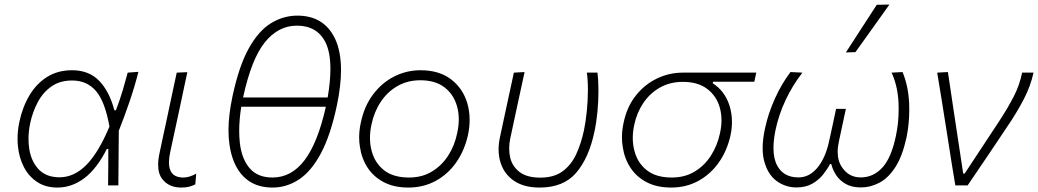

<svg xmlns="http://www.w3.org/2000/svg" viewBox="-20 -813 4552 842"><path d="M232 9.5Q180 9.5 143.2 -14.8Q106.5 -39 85 -80Q63.5 -121 58.5 -173Q57 -188.5 57 -204.5Q57 -241 65 -279Q79 -344.5 109.8 -395.8Q140.5 -447 187.2 -476Q234 -505 296 -505Q369.5 -505 414.5 -459Q459.5 -413 481.5 -329.5H488.5Q507 -379 519 -419.5Q531 -460 540 -494.5L587 -498Q571 -434.5 548.5 -368.5Q526 -302.5 501 -239.5Q500 -119.5 499 0H454Q454.5 -41 454.8 -81.2Q455 -121.5 455 -160H448.5Q405.5 -74 350.5 -32.2Q295.5 9.5 232 9.5ZM241 -35.5Q305 -35.5 358.5 -89.5Q412 -143.5 460 -258Q440.5 -368 400.8 -414Q361 -460 296.5 -460Q243 -460 205.8 -434Q168.5 -408 145.8 -365.2Q123 -322.5 112.5 -273Q105 -237.5 105 -204Q105 -181 108.5 -158.5Q117.5 -104 150.2 -69.8Q183 -35.5 241 -35.5Z M775 9.5Q720.5 9.5 692 -27.5Q673.5 -50.5 673.5 -90.5Q673.5 -114 680 -143.5Q688.5 -183.5 694.5 -212Q700.5 -240.5 707.5 -271.5Q720.5 -334 731.8 -386.5Q743 -439 755 -494.5L801.5 -496.5Q782 -404.5 765.5 -327Q748.5 -249 737 -195L726.5 -146Q721 -120.5 721 -101Q721 -78 728.5 -63Q742 -34.5 785 -34.5Q810 -34.5 840.5 -51.5L836.5 -4.5Q825.5 1.5 810.2 5.5Q795 9.5 775 9.5Z M1174.5 9.5Q1095.5 9.5 1047.5 -39.2Q999.5 -88 986.5 -178Q982 -207.5 982 -241Q982 -309 1000 -392.5Q1028.5 -525 1071.5 -601.8Q1114.5 -678.5 1168.8 -711.5Q1223 -744.5 1284 -744.5Q1401 -744.5 1449.5 -643Q1475.5 -587.5 1475.5 -505.5Q1475.5 -437.5 1457.5 -351.5Q1430 -221 1387.8 -141.5Q1345.5 -62 1291.5 -26.2Q1237.5 9.5 1174.5 9.5ZM1282 -700.5Q1200.5 -700.5 1141.5 -627.5Q1082.5 -554.5 1046 -385.5H1417Q1429 -456.5 1429 -510.5Q1429 -582 1408.5 -625Q1372 -700.5 1282 -700.5ZM1175 -34.5Q1258.5 -34.5 1316.2 -111.2Q1374 -188 1409 -345H1038Q1029 -288 1029 -239Q1029 -210.5 1032 -184.5Q1040.5 -114.5 1075.5 -74.5Q1110.5 -34.5 1175 -34.5Z M1771 9.5Q1708 9.5 1663.2 -14Q1618.5 -37.5 1592.2 -77.5Q1566 -117.5 1558.5 -168.5Q1555 -189 1555 -210.5Q1555 -241.5 1562 -273.5Q1577 -347 1616 -398.8Q1655 -450.5 1709.2 -477.8Q1763.5 -505 1824 -505Q1905.5 -505 1957.5 -465.5Q2009.5 -426 2029 -361.5Q2039.5 -326 2039.5 -287Q2039.5 -255.5 2032.5 -222Q2017.5 -153.5 1981 -101.2Q1944.5 -49 1890.8 -19.8Q1837 9.5 1771 9.5ZM1773.5 -34.5Q1831 -34.5 1874.2 -60.8Q1917.5 -87 1945.8 -131Q1974 -175 1985 -229.5Q1992 -261 1992 -289.5Q1992 -319.5 1984.5 -346Q1970 -398.5 1929.5 -429.8Q1889 -461 1823.5 -461Q1767 -461 1722.8 -435.5Q1678.5 -410 1649.5 -366Q1620.5 -322 1609 -266.5Q1602.5 -236.5 1602.5 -208.5Q1602.5 -179 1609.5 -152.5Q1623 -99.5 1663.5 -67Q1704 -34.5 1773.5 -34.5Z M2346.5 9.5Q2277.5 9.5 2234 -20.2Q2190.5 -50 2175 -100.5Q2166.5 -127.5 2166.5 -158Q2166.5 -183.5 2172.5 -211.5Q2177 -232.5 2181 -250.5Q2184.5 -268 2188.5 -286Q2200.5 -343 2211.5 -392.5Q2222.5 -442 2233.5 -494.5L2280.5 -497Q2261 -408 2244.8 -332.2Q2228.5 -256.5 2217.5 -205Q2213 -183 2213 -162Q2213 -141 2217.5 -121.5Q2227 -82.5 2259.2 -58.2Q2291.5 -34 2349.5 -34Q2409.5 -34 2447.2 -61.8Q2485 -89.5 2506.8 -136.5Q2528.5 -183.5 2541 -242Q2548.5 -278 2553.2 -324Q2558 -370 2558.2 -415.2Q2558.5 -460.5 2553.5 -494.5H2600Q2604.5 -460 2604.5 -415Q2604.5 -369.5 2600 -322.2Q2595.5 -275 2586.5 -234Q2562.5 -120.5 2507 -55.5Q2451.5 9.5 2346.5 9.5Z M2923.5 9.5Q2860.5 9.5 2815.8 -14Q2771 -37.5 2744.8 -77.5Q2718.5 -117.5 2711 -168.5Q2707.5 -189 2707.5 -210.5Q2707.5 -241.5 2714.5 -273.5Q2728.5 -343 2767.2 -392.5Q2806 -442 2860 -468.2Q2914 -494.5 2974.5 -494.5H3296.5L3288 -454.5H3107L3105.5 -448Q3158 -414 3178.5 -352Q3190 -316.5 3190 -278Q3190 -249 3183.5 -219Q3168.5 -151.5 3132 -100Q3095.5 -48.5 3042.2 -19.5Q2989 9.5 2923.5 9.5ZM2926 -34.5Q2983.5 -34.5 3026.8 -60.8Q3070 -87 3098 -131Q3126 -175 3137.5 -229Q3144 -258.5 3144 -285.5Q3144 -315 3136.5 -341.5Q3122 -392.5 3081.2 -423.2Q3040.5 -454 2975 -454Q2918 -454 2874 -429Q2830 -404 2801.2 -361.2Q2772.5 -318.5 2761.5 -266Q2755 -236 2755 -208Q2755 -179 2762 -152.5Q2775 -99.5 2815.8 -67Q2856.5 -34.5 2926 -34.5Z M3473 9Q3425 9 3386.5 -18.8Q3348 -46.5 3332 -104Q3324.5 -130 3324.5 -163Q3324.5 -202 3335 -250.5Q3349 -315.5 3378 -380Q3407 -444.5 3446.5 -497L3499 -494.5Q3456 -439.5 3425.5 -374.8Q3395 -310 3381 -243Q3372 -199 3372 -164Q3372 -117.5 3388 -87.5Q3415.5 -35 3481.5 -35Q3530 -35 3565.5 -78.5Q3601 -122 3616.5 -196.5Q3625 -235.5 3632.5 -269.5Q3639.5 -303 3646.5 -335.5H3689.5Q3682 -302.5 3675 -268Q3667.5 -233 3659 -193Q3653.5 -168.5 3653.5 -147Q3653.5 -106 3673.5 -78Q3703 -35 3754.5 -35Q3810 -35 3849.5 -78Q3889 -121 3909 -217.5Q3921 -274 3921 -333.5Q3921 -347.5 3920.5 -361.5Q3917 -436 3890 -494.5L3938 -497Q3963 -438 3967 -360.5Q3967.5 -345.5 3967.5 -331Q3967.5 -269 3955.5 -210.5Q3937.5 -128 3906.5 -80Q3875.5 -32 3836.2 -11.5Q3797 9 3756 9Q3714.5 9 3687.2 -7.2Q3660 -23.5 3645.2 -47.5Q3630.5 -71.5 3625.5 -93.5H3620Q3608.5 -71.5 3589.5 -47.5Q3570.5 -23.5 3541.8 -7.2Q3513 9 3473 9ZM3689.5 -583Q3724 -636.5 3757.8 -688.5Q3791.5 -740.5 3825 -792L3880.5 -793Q3843 -740.5 3806 -688.5Q3769 -636.5 3731.5 -584.5Z M4169.5 0Q4162 -46.5 4154 -94Q4146.5 -142.5 4139.5 -186.5L4125.5 -275Q4116.5 -329.5 4108 -385Q4099 -440.5 4090 -494.5L4137 -497Q4148 -422.5 4162 -329.5Q4176 -236.5 4189 -151L4204 -52H4210.5L4362.5 -282.5Q4401 -341.5 4426.2 -390.8Q4451.5 -440 4462.5 -494.5H4512.5Q4499.5 -435 4469.5 -377.5Q4439.5 -320 4401.5 -264Q4357.5 -198 4313 -132Q4268.5 -66 4223.5 0Z"/></svg>

Font: Heraclito ExtraLight
Style: Italic
Weight: 200
Italic angle: -12°
Designer: Kostas Bartsokas (font) & Cristiano Sobral (main changes)
Foundry: Kostas Bartsokas (font) & Cristiano Sobral (main changes)
Version: Version 1.00;July 8, 2020;FontCreator 13.0.0.2655 64-bit